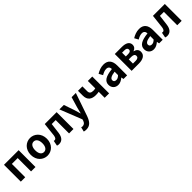

<svg xmlns="http://www.w3.org/2000/svg" viewBox="496 -2432 4515 4515"><g transform="rotate(-45 2753.0 -174.5)"><path d="M79 -560V0H225V-444H419V0H566V-560Z M958 14C1098 14 1227 -94 1227 -279C1227 -465 1098 -574 958 -574C818 -574 689 -465 689 -279C689 -94 818 14 958 14ZM958 -106C882 -106 839 -174 839 -279C839 -385 882 -454 958 -454C1034 -454 1077 -385 1077 -279C1077 -174 1034 -106 958 -106Z M1341 14C1441 14 1501 -54 1518 -179C1531 -266 1541 -356 1551 -444H1683V0H1830V-560H1435C1422 -446 1410 -332 1397 -219C1387 -152 1364 -126 1331 -126C1320 -126 1312 -128 1304 -130L1279 2C1298 10 1317 14 1341 14Z M1922 -560 2140 -10 2130 23C2114 72 2082 108 2025 108C2012 108 1996 104 1986 101L1959 214C1981 221 2003 225 2036 225C2161 225 2221 149 2270 17L2469 -560H2328L2251 -300C2237 -248 2224 -194 2211 -142H2206C2190 -196 2176 -250 2159 -300L2070 -560Z M2540 -560V-400C2540 -249 2632 -190 2767 -190C2814 -190 2836 -194 2868 -199V0H3015V-560H2868V-314C2845 -308 2825 -305 2798 -305C2720 -305 2687 -336 2687 -400V-560Z M3311 14C3375 14 3431 -18 3480 -60H3483L3494 0H3614V-327C3614 -488 3541 -574 3399 -574C3311 -574 3231 -541 3165 -500L3218 -403C3270 -433 3320 -456 3372 -456C3441 -456 3465 -414 3467 -359C3241 -335 3145 -272 3145 -152C3145 -56 3211 14 3311 14ZM3359 -101C3316 -101 3285 -120 3285 -164C3285 -214 3331 -251 3467 -269V-156C3432 -121 3400 -101 3359 -101Z M3764 0H4008C4136 0 4238 -47 4238 -161C4238 -237 4190 -276 4122 -292V-297C4186 -315 4216 -362 4216 -414C4216 -522 4120 -560 3996 -560H3764ZM3907 -238H3996C4064 -238 4095 -210 4095 -170C4095 -127 4066 -99 3999 -99H3907ZM3986 -461C4049 -461 4075 -438 4075 -397C4075 -360 4049 -336 3984 -336H3907V-461Z M4495 14C4559 14 4615 -18 4664 -60H4667L4678 0H4798V-327C4798 -488 4725 -574 4583 -574C4495 -574 4415 -541 4349 -500L4402 -403C4454 -433 4504 -456 4556 -456C4625 -456 4649 -414 4651 -359C4425 -335 4329 -272 4329 -152C4329 -56 4395 14 4495 14ZM4543 -101C4500 -101 4469 -120 4469 -164C4469 -214 4515 -251 4651 -269V-156C4616 -121 4584 -101 4543 -101Z M4939 14C5039 14 5099 -54 5116 -179C5129 -266 5139 -356 5149 -444H5281V0H5428V-560H5033C5020 -446 5008 -332 4995 -219C4985 -152 4962 -126 4929 -126C4918 -126 4910 -128 4902 -130L4877 2C4896 10 4915 14 4939 14Z"/></g></svg>

Font: Kinto Sans
Style: Bold
Weight: 700
Designer: Authors: Ryoko NISHIZUKA  (kana & ideographs); Paul D. Hunt (Latin, Greek & Cyrillic); Wenlong ZHANG  (bopomofo); Sandol
Foundry: Adobe Systems Incorporated, ookami Inc.
Version: Version 0.001